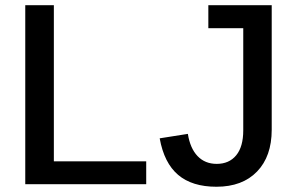

<svg xmlns="http://www.w3.org/2000/svg" viewBox="-20 -708 1137 738"><path d="M542 -87.9V0H77.1V-688H187V-87.9ZM812 9.8Q718.3 9.8 664.6 -35.9Q610.8 -81.5 593.8 -176.3L702.1 -193.4Q710.9 -137.7 739.5 -107.9Q768.1 -78.1 813 -78.1Q860.8 -78.1 887.9 -111.1Q915 -144 915 -207V-599.6H780.8V-688H1024.4V-209.5Q1024.4 -106.9 968 -48.6Q911.6 9.8 812 9.8Z"/></svg>

Font: Arimo Medium
Style: Regular
Weight: 500
Designer: Steve Matteson
Foundry: Monotype Imaging Inc.
Version: Version 1.33